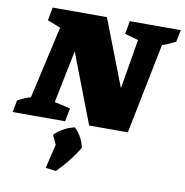

<svg xmlns="http://www.w3.org/2000/svg" viewBox="-139 -755 1110 1154"><g transform="rotate(10 416.0 -178.0)"><path d="M560 -660H871L856 -587Q837 -577 818 -568.5Q799 -560 775 -552L664 0H428L265 -424L200 -103L297 -81L281 0H-39L-25 -73Q-7 -83 12.5 -91.5Q32 -100 54 -107L154 -549L74 -580L89 -660H420L577 -254L628 -557L545 -580ZM215 296 250 149 224 92Q278 40 346 26Q394 73 408 140Q356 227 278 304Z"/></g></svg>

Font: Piazzolla SC Black
Style: Italic
Weight: 900
Italic angle: -11.3°
Designer: Juan Pablo del Peral
Foundry: Huerta Tipografica
Version: Version 1.330